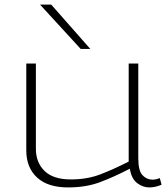

<svg xmlns="http://www.w3.org/2000/svg" viewBox="-20 -810 737 840"><path d="M278 10Q189 10 142 -33.5Q95 -77 95 -152V-532H137V-159Q137 -99 175 -62Q213 -25 290 -25Q361 -25 418.5 -47Q476 -69 543 -103V-532H585V-117Q585 -63 603.5 -43.5Q622 -24 647 -24Q663 -24 679 -31L687 -2Q660 10 633 10Q605 10 580 -9Q555 -28 548 -72Q479 -36 417.5 -13Q356 10 278 10ZM333 -596 155 -790H204L375 -596Z"/></svg>

Font: Georama Extended ExtraLight
Style: Regular
Weight: 200
Width: 7
Designer: Jean-Baptiste Levee
Foundry: Production Type
Version: Version 1.000